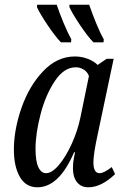

<svg xmlns="http://www.w3.org/2000/svg" viewBox="-20 -786 521 816"><path d="M39 -150Q39 -235 71.5 -328Q104 -421 163.5 -483.5Q223 -546 298 -546Q327 -546 353 -536Q379 -526 395 -510L433 -536H463L395 -214Q377 -131 377 -96Q377 -50 403 -50Q422 -50 455 -76L469 -46Q411 10 355 10Q325 10 307.5 -11.5Q290 -33 290 -70Q290 -95 294 -114Q298 -133 299 -139H295Q231 10 139 10Q90 10 64.5 -34Q39 -78 39 -150ZM322 -288 358 -463Q351 -481 335.5 -490.5Q320 -500 302 -500Q252 -500 213 -441.5Q174 -383 152.5 -301Q131 -219 131 -153Q131 -101 143 -75.5Q155 -50 176 -50Q201 -50 230.5 -85Q260 -120 285 -175Q310 -230 322 -288ZM137 -756 138 -766H221Q233 -730 250.5 -688Q268 -646 283 -619L282 -606H239Q214 -632 181.5 -680.5Q149 -729 137 -756ZM275 -756V-766H359Q372 -728 389 -686.5Q406 -645 421 -619L420 -606H377Q352 -632 319.5 -680.5Q287 -729 275 -756Z"/></svg>

Font: Noto Serif Cond
Style: Italic
Weight: 400
Width: 3
Italic angle: -12°
Designer: Monotype Design Team
Foundry: Monotype Imaging Inc.
Version: Version 1.001